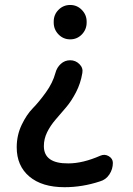

<svg xmlns="http://www.w3.org/2000/svg" viewBox="-20 -530 540 780"><path d="M198.2 -442.4Q198.2 -470.7 217.8 -490.2Q237.3 -509.8 265.1 -509.8Q293 -509.8 312.5 -489.7Q332 -469.7 332 -442.4V-438.5Q332 -410.2 312.5 -390.1Q293 -370.1 265.1 -370.1Q237.3 -370.1 217.8 -390.1Q198.2 -410.2 198.2 -438.5ZM242.2 230.5Q150.4 230.5 99.1 187Q47.9 143.6 47.9 68.4Q47.9 19.5 67.9 -22.5Q87.9 -64.5 113.3 -90.3Q138.7 -116.2 166.5 -154.8Q194.3 -193.4 205.1 -233.4Q210.9 -255.9 227.1 -270.5Q243.2 -285.2 265.1 -285.2Q287.1 -285.2 302.7 -269.5Q318.4 -253.9 314.5 -233.4Q307.6 -191.4 288.6 -154.8Q269.5 -118.2 248 -93.3Q226.6 -68.4 205.6 -43.9Q184.6 -19.5 171.4 7.3Q158.2 34.2 158.2 63.5Q158.2 134.8 257.8 133.8Q316.4 133.8 387.7 102.5Q405.3 94.7 421.9 104.5Q438.5 114.3 438.5 131.8Q438.5 157.2 424.3 178.7Q410.2 200.2 385.7 207Q314.5 230.5 242.2 230.5Z"/></svg>

Font: Rounded-X Mgen+ 2m medium
Style: Regular
Weight: 500
Designer: [Source Han Sans]
Ryoko NISHIZUKA  (kana & ideographs); Paul D. Hunt (Latin, Greek & Cyrillic); Wenlong ZHANG  (bopomofo
Version: Version 1.059.20150602